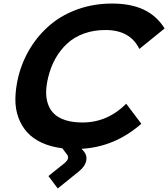

<svg xmlns="http://www.w3.org/2000/svg" viewBox="-20 -839 958 1094"><path d="M699.2 -248 785.2 -133.8Q634.3 -1.5 444.8 8.8L459 24.9Q478 48.8 470.9 79.1Q463.9 109.4 431.2 136.2L309.1 234.9L255.9 164.1L347.2 90.8Q377.4 66.4 363.8 43.9L335 5.9Q268.6 -2.4 217.5 -26.1Q166.5 -49.8 134 -86.2Q101.6 -122.6 84.2 -170.7Q66.9 -218.8 67.6 -276.4Q68.4 -334 84 -399.9Q106.4 -490.7 154.1 -567.4Q201.7 -644 269.3 -700.2Q336.9 -756.3 426.8 -787.6Q516.6 -818.8 618.2 -818.8Q725.6 -818.8 799.3 -783.9Q873 -749 918 -676.8L773.9 -560.1Q721.7 -668 581.1 -668Q514.2 -668 458.5 -647.9Q402.8 -627.9 363.3 -591.3Q323.7 -554.7 296.6 -506.8Q269.5 -459 254.9 -399.9Q243.7 -354 242.9 -315.7Q242.2 -277.3 253.9 -244.6Q265.6 -211.9 289.8 -189.2Q314 -166.5 354.5 -153.8Q395 -141.1 450.2 -141.1Q592.3 -141.1 699.2 -248Z"/></svg>

Font: Sinkin Sans 700 Bold Italic
Style: Bold Italic
Weight: 700
Italic angle: -112°
Designer: Keith Bates
Foundry: K-Type
Version: Sinkin Sans (version 1.0)  by Keith Bates   •   © 2014   www